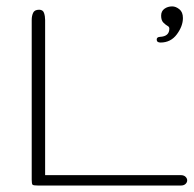

<svg xmlns="http://www.w3.org/2000/svg" viewBox="-20 -574 599 594"><path d="M98.1 0Q83 0 80.6 -2.7Q78.1 -5.4 78.1 -18.1V-512.2Q78.1 -524.9 82.5 -534.4Q86.9 -543.9 101.1 -543.9Q112.8 -543.9 116.2 -533.9Q119.6 -523.9 119.6 -512.2V-32.2H539.1Q548.8 -32.2 554 -27.1Q559.1 -22 559.1 -16.1Q559.1 -9.8 554 -4.9Q548.8 0 539.1 0ZM476.6 -442.4Q464.8 -442.4 464.8 -451.7Q464.8 -459.5 475.1 -460Q503.9 -461.4 503.9 -485.4Q503.9 -491.2 498 -494.1Q493.2 -496.6 485.8 -503.7Q478.5 -510.7 478.5 -525.4Q478.5 -539.6 488.8 -546.9Q499 -554.2 512.7 -554.2Q523.9 -554.2 534.9 -545.4Q545.9 -536.6 545.9 -518.1Q545.9 -493.2 527.1 -467.8Q508.3 -442.4 476.6 -442.4Z"/></svg>

Font: Gruppo
Style: Regular
Weight: 400
Designer: Vernon Adams
Foundry: Vernon Adams
Version: Version 1.001; ttfautohint (v1.8.4.7-5d5b);gftools[0.9.28]